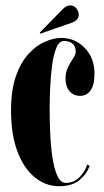

<svg xmlns="http://www.w3.org/2000/svg" viewBox="-20 -664 378 696"><path d="M194 11Q146 11 106.5 -20.8Q67 -52.5 43.5 -114Q20 -175.5 20 -264Q20 -338 37.8 -388.2Q55.5 -438.5 83.8 -469Q112 -499.5 143.5 -513Q175 -526.5 202.5 -526.5Q252 -526.5 287.2 -490.2Q322.5 -454 322.5 -397Q322.5 -355 308 -335.8Q293.5 -316.5 270.5 -316.5Q247 -316.5 232.2 -333.2Q217.5 -350 217.5 -380Q217.5 -402.5 226.8 -420.8Q236 -439 245.2 -452.8Q254.5 -466.5 254.5 -476Q254.5 -496.5 242.8 -506Q231 -515.5 212 -515.5Q194.5 -515.5 184 -489.8Q173.5 -464 168.5 -424.8Q163.5 -385.5 161.8 -343.2Q160 -301 160 -268Q160 -227.5 162 -181.2Q164 -135 170 -94Q176 -53 187.8 -27Q199.5 -1 218.5 -1Q249.5 -1 270.2 -23.8Q291 -46.5 295.5 -67.5L305 -63Q294.5 -33 267.8 -11Q241 11 194 11ZM126.5 -542 124 -545.5 208 -631.5Q221 -644.5 235 -644.5Q251.5 -644.5 261.5 -626.5Q265.5 -619.5 265.5 -611.5Q265.5 -590 238.5 -581Z"/></svg>

Font: Imbue 100pt ExtraBold
Style: Regular
Weight: 800
Designer: Tyler Finck
Foundry: Etcetera Type Company
Version: Version 1.102; ttfautohint (v1.8.3)